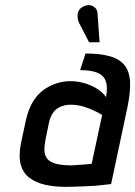

<svg xmlns="http://www.w3.org/2000/svg" viewBox="-20 -719 528 750"><path d="M361 -666Q361 -678 353 -687Q345 -696 333 -698.5Q321 -701 307 -694Q293 -688 287.5 -677Q282 -666 283 -653.5Q284 -641 288 -631L328 -554H369ZM394 -340Q380 -360 357.5 -373.5Q335 -387 308.5 -394.5Q282 -402 255 -402Q227 -402 199.5 -393Q172 -384 148.5 -366.5Q125 -349 108 -320.5Q91 -292 82 -253L62 -160Q52 -110 61 -76.5Q70 -43 95.5 -24Q121 -5 157.5 3Q194 11 238 11Q257 11 276.5 10Q296 9 316 8.5Q336 8 354 6.5Q372 5 387.5 3Q403 1 414 0L478 -301Q490 -359 488 -399Q486 -439 467 -463.5Q448 -488 410 -499Q372 -510 314 -510L293 -445Q322 -445 344 -440Q366 -435 379 -423.5Q392 -412 396 -391.5Q400 -371 394 -340ZM379 -270 338 -79Q338 -79 333.5 -78.5Q329 -78 321 -77.5Q313 -77 303 -76Q293 -75 282 -74.5Q271 -74 261 -73Q221 -73 198 -79.5Q175 -86 164.5 -99Q154 -112 153.5 -131Q153 -150 158 -175L172 -243Q177 -263 186 -276.5Q195 -290 206.5 -297Q218 -304 230.5 -307Q243 -310 255 -310Q281 -310 305 -303Q329 -296 348.5 -286.5Q368 -277 379 -270Z"/></svg>

Font: Advent Pro SemiBold
Style: Italic
Weight: 600
Italic angle: -12°
Version: Version 3.000